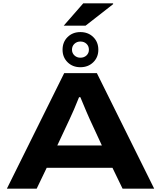

<svg xmlns="http://www.w3.org/2000/svg" viewBox="-20 -1122 958 1142"><path d="M358.9 -969.2 475.1 -1102.1H652.8V-1097.2L488.8 -969.2ZM458 -722.2Q412.1 -722.2 382.1 -751.7Q352.1 -781.2 352.1 -826.2Q352.1 -872.1 382.1 -901.6Q412.1 -931.2 458 -931.2Q504.4 -931.2 534.7 -901.6Q564.9 -872.1 564.9 -826.2Q564.9 -781.2 534.7 -751.7Q504.4 -722.2 458 -722.2ZM458 -778.8Q480 -778.8 494.4 -792.2Q508.8 -805.7 508.8 -826.2Q508.8 -847.7 494.6 -861.3Q480.5 -875 458 -875Q437 -875 422.6 -861.3Q408.2 -847.7 408.2 -826.2Q408.2 -806.2 422.6 -792.5Q437 -778.8 458 -778.8ZM21 0 361.8 -687H556.2L897 0H709L648.9 -124H257.8L198.2 0ZM320.8 -256.8H585.9L513.2 -414.1Q507.3 -426.3 494.9 -455.8Q482.4 -485.4 470.7 -513.4Q459 -541.5 458 -543.9H450.2Q417.5 -461.9 394 -413.1Z"/></svg>

Font: Archivo Expanded
Style: Bold
Weight: 700
Width: 7
Designer: Hector Gatti
Foundry: Omnibus-Type
Version: Version 2.001